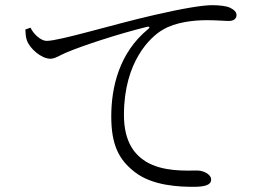

<svg xmlns="http://www.w3.org/2000/svg" viewBox="-20 -725 1040 742"><path d="M98 -618C110 -592 139 -567 160 -567C211 -567 414 -630 576 -667C693 -694 765 -705 800 -705C825 -705 854 -702 867 -696C888 -686 894 -677 894 -666C894 -654 884 -644 865 -644C847 -644 818 -647 779 -647C730 -647 659 -640 609 -610C562 -583 459 -488 459 -281C459 -174 502 -127 543 -101C610 -60 700 -66 743 -66C765 -66 796 -52 796 -31C796 -11 774 -3 729 -3C676 -3 570 -6 501 -60C440 -107 410 -164 410 -275C410 -387 440 -521 553 -613C560 -618 559 -624 547 -621C437 -594 294 -547 234 -521C214 -513 194 -498 175 -498C140 -498 95 -537 84 -569C79 -582 79 -596 78 -611Z"/></svg>

Font: Noto Serif CJK SC Light
Style: Regular
Weight: 300
Designer: Ryoko NISHIZUKA 西塚涼子 (kana & ideographs); Frank Grießhammer (Latin, Greek & Cyrillic); Wenlong ZHANG 张文龙 (bopomofo); San
Foundry: Adobe
Version: Version 2.001;hotconv 1.1.0;makeotfexe 2.6.0